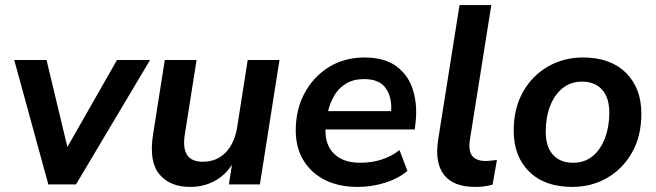

<svg xmlns="http://www.w3.org/2000/svg" viewBox="-20 -725 2579 755"><path d="M170 0 36 -489H163L245 -147L440 -489H570L279 0Z M727 10Q648 10 606.5 -40Q565 -90 582 -197L628 -489H753L707 -198Q689 -89 777 -89Q833 -89 868 -126Q903 -163 913 -227L954 -489H1079L1002 0H880L892 -77Q865 -35 822.5 -12.5Q780 10 727 10Z M1386 10Q1312 10 1257.5 -17.5Q1203 -45 1173 -95Q1143 -145 1143 -212Q1143 -294 1177.5 -358.5Q1212 -423 1273 -461Q1334 -499 1413 -499Q1493 -499 1540 -463.5Q1587 -428 1604.5 -369.5Q1622 -311 1614 -242L1611 -216H1260Q1258 -155 1294 -120Q1330 -85 1397 -85Q1441 -85 1480.5 -97.5Q1520 -110 1551 -135L1582 -53Q1547 -23 1494.5 -6.5Q1442 10 1386 10ZM1412 -414Q1370 -414 1341 -396.5Q1312 -379 1295 -350Q1278 -321 1270 -288H1518Q1522 -342 1497 -378Q1472 -414 1412 -414Z M1848 10Q1763 10 1726 -37.5Q1689 -85 1703 -176L1787 -705H1912L1828 -177Q1821 -133 1836.5 -112.5Q1852 -92 1890 -92Q1901 -92 1912 -93.5Q1923 -95 1934 -96L1917 1Q1887 10 1848 10Z M2230 10Q2122 10 2061 -50Q2000 -110 2000 -211Q2000 -299 2036.5 -363.5Q2073 -428 2135 -463.5Q2197 -499 2272 -499Q2380 -499 2441 -439Q2502 -379 2502 -278Q2502 -190 2465.5 -125.5Q2429 -61 2367.5 -25.5Q2306 10 2230 10ZM2233 -85Q2279 -85 2310.5 -111Q2342 -137 2359 -182Q2376 -227 2376 -282Q2376 -341 2347.5 -372.5Q2319 -404 2269 -404Q2224 -404 2192 -378Q2160 -352 2143 -307.5Q2126 -263 2126 -207Q2126 -148 2154.5 -116.5Q2183 -85 2233 -85Z"/></svg>

Font: Nunito Sans
Style: Bold Italic
Weight: 700
Italic angle: -9°
Designer: Vernon Adams
Foundry: Vernon Adams
Version: Version 3.006; ttfautohint (v1.8.3)